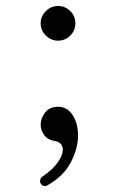

<svg xmlns="http://www.w3.org/2000/svg" viewBox="-20 -594 394 642"><path d="M174 -458Q151 -458 133.5 -475Q116 -492 116 -516Q116 -540 133.5 -557Q151 -574 174 -574Q198 -574 215 -557Q232 -540 232 -516Q232 -492 215 -475Q198 -458 174 -458ZM138 26Q135 28 130 28Q123 28 118.5 23Q114 18 114 11Q114 3 121 -3Q157 -27 173.5 -51.5Q190 -76 190 -93Q190 -117 165 -122Q140 -126 128 -142Q116 -158 116 -177Q116 -199 131 -218Q146 -237 174 -237Q205 -237 223 -209Q241 -181 241 -141Q241 -98 217 -51.5Q193 -5 138 26Z"/></svg>

Font: Kiwi Maru
Style: Regular
Weight: 400
Designer: Hiroki-Chan
Version: Version 1.100